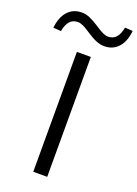

<svg xmlns="http://www.w3.org/2000/svg" viewBox="-252 -991 759 1061"><g transform="rotate(20 128.0 -461.0)"><path d="M87 0V-705H169V0ZM-35 -783 -81 -786Q-74 -850 -42.5 -884.5Q-11 -919 39 -919Q63 -919 86.5 -909Q110 -899 142 -878Q174 -857 190 -850Q206 -843 220 -843Q277 -843 291 -922L337 -919Q331 -855 299 -820.5Q267 -786 218 -786Q194 -786 169.5 -796Q145 -806 112 -828Q84 -847 67 -854.5Q50 -862 36 -862Q-21 -862 -35 -783Z"/></g></svg>

Font: Nunito Sans
Style: Regular
Weight: 400
Designer: Vernon Adams
Foundry: Vernon Adams
Version: Version 3.101; ttfautohint (v1.8.4.7-5d5b);gftools[0.9.27]